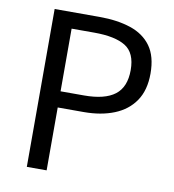

<svg xmlns="http://www.w3.org/2000/svg" viewBox="-82 -806 797 878"><g transform="rotate(10 316.5 -366.5)"><path d="M101 0V-733H310Q392 -733 454 -712.5Q516 -692 550 -645Q584 -598 584 -518Q584 -441 550 -391Q516 -341 455 -316.5Q394 -292 314 -292H193V0ZM193 -367H302Q398 -367 445 -403Q492 -439 492 -518Q492 -598 443.5 -628Q395 -658 298 -658H193Z"/></g></svg>

Font: Farlight84_Sys_V01
Style: Regular
Weight: 400
Designer: Ryoko NISHIZUKA  (kana, bopomofo & ideographs); Paul D. Hunt (Latin, Greek & Cyrillic); Sandoll Communications , Soo-you
Foundry: Adobe
Version: Version 2.004;October 29, 2024;FontCreator 14.0.0.2814 64-bi